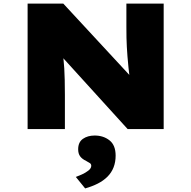

<svg xmlns="http://www.w3.org/2000/svg" viewBox="-20 -720 1067 1071"><path d="M134 0V-700H333L745 -255L705 -269Q700 -312 696.5 -345.5Q693 -379 691 -406Q689 -433 687.5 -458Q686 -483 685.5 -510Q685 -537 685 -570V-700H893V0H692L247 -490L322 -466Q326 -445 329 -426Q332 -407 334.5 -386Q337 -365 338.5 -338Q340 -311 341 -275.5Q342 -240 342 -191V0ZM455 331 403 267Q417 262 437 253Q457 244 473 231.5Q489 219 489 205Q489 195 481.5 190Q474 185 461 178Q438 167 427 152Q416 137 416 113Q416 73 442.5 54.5Q469 36 508 36Q557 36 591 63Q625 90 625 148Q625 184 613.5 213.5Q602 243 579.5 265.5Q557 288 525.5 304Q494 320 455 331Z"/></svg>

Font: Lexend Mega Black
Style: Regular
Weight: 900
Version: Version 1.007